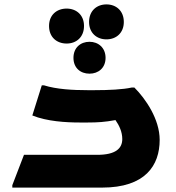

<svg xmlns="http://www.w3.org/2000/svg" viewBox="-20 -853 800 873"><path d="M464 -674C508 -674 543 -703 543 -753C543 -804 508 -833 464 -833C420 -833 385 -804 385 -753C385 -703 420 -674 464 -674ZM283 -655C327 -655 362 -684 362 -735C362 -785 327 -814 283 -814C238 -814 203 -785 203 -735C203 -684 238 -655 283 -655ZM314 -590C314 -544 346 -518 387 -518C427 -518 460 -544 460 -590C460 -636 427 -663 387 -663C346 -663 314 -636 314 -590ZM591 -455H579C539 -446 474 -443 410 -443H378C312 -443 237 -447 180 -465H170L127 -328C193 -301 281 -296 341 -296H380C423 -296 457 -298 505 -307C522 -283 536 -253 536 -221C536 -178 506 -149 422 -149H89L36 -11V0H444C641 0 706 -101 706 -217C706 -311 642 -404 591 -455Z"/></svg>

Font: Kufam Arabic Latin Roman Bold
Style: Regular
Weight: 700
Designer: Wael Morcos & Artur Schmal
Version: Version 1.200;PS 001.200;hotconv 1.0.88;makeotf.lib2.5.64775